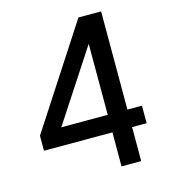

<svg xmlns="http://www.w3.org/2000/svg" viewBox="-106 -784 761 867"><g transform="rotate(-15 275.0 -350.0)"><path d="M355 -159H35V-229L341 -700H447V-241H515V-159H447V0H355ZM355 -241V-573L138 -241Z"/></g></svg>

Font: Golos UI
Style: Regular
Weight: 400
Designer: A.Korolkova, Vitaly Kuzmin
Foundry: ParaType Ltd
Version: Version 2.000